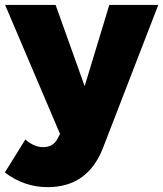

<svg xmlns="http://www.w3.org/2000/svg" viewBox="-36 -564 669 787"><path d="M384.8 45.9Q321.8 203.1 159.2 203.1Q63.5 203.1 -16.1 143.1L67.9 7.8Q103.5 39.1 141.1 39.1Q182.1 39.1 200.2 3.9L210 -15.1L-15.1 -543.9H191.9L311 -210.9L412.1 -543.9H612.8Z"/></svg>

Font: Montserrat-Arabic ExtraBold
Style: Regular
Weight: 800
Designer: Mohamed Gaber
Foundry: Kief Type Foundry
Version: Version 5.008;PS 005.008;hotconv 1.0.88;makeotf.lib2.5.64775